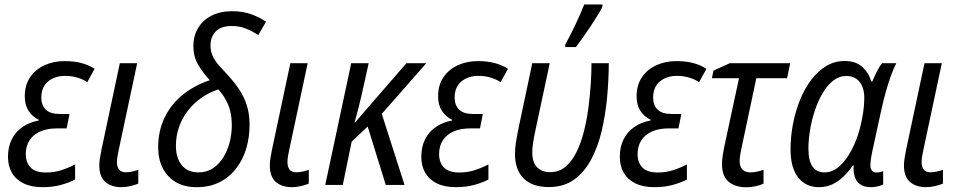

<svg xmlns="http://www.w3.org/2000/svg" viewBox="-20 -813 4223 844"><path d="M167.5 9.8Q117.2 9.8 83.3 -7.1Q49.3 -23.9 32.2 -53.7Q15.1 -83.5 15.1 -123.5Q15.1 -168 32 -201.2Q48.8 -234.4 79.3 -255.1Q109.9 -275.9 149.9 -283.2L150.4 -286.6Q123 -299.3 106 -325.2Q88.9 -351.1 88.9 -389.6Q88.9 -439 112.5 -473.6Q136.2 -508.3 176 -526.4Q215.8 -544.4 264.2 -544.4Q305.2 -544.4 336.9 -536.1Q368.7 -527.8 396 -510.7L363.8 -451.7Q346.2 -463.9 320.6 -471.7Q294.9 -479.5 266.6 -479.5Q220.7 -479.5 191.2 -454.8Q161.6 -430.2 161.6 -383.8Q161.6 -350.6 181.2 -331.3Q200.7 -312 243.2 -312H285.6L272.9 -248.5H228Q188 -248.5 157.5 -235.4Q127 -222.2 110.1 -196.8Q93.3 -171.4 93.3 -135.3Q93.3 -99.1 114.3 -76.9Q135.3 -54.7 182.1 -54.7Q217.8 -54.7 249 -64.7Q280.3 -74.7 310.1 -90.3V-23.9Q284.7 -10.3 248 -0.2Q211.4 9.8 167.5 9.8Z M514.2 9.8Q469.7 9.8 443.1 -13.2Q416.5 -36.1 416.5 -86.4Q416.5 -99.6 419.2 -116.9Q421.9 -134.3 425.8 -153.8L506.8 -535.2H583L501 -149.9Q498 -136.7 496.1 -124Q494.1 -111.3 494.1 -99.6Q494.1 -80.1 503.2 -67.9Q512.2 -55.7 533.2 -55.7Q546.4 -55.7 559.8 -58.6Q573.2 -61.5 587.9 -66.4V-5.9Q574.2 0 553.5 4.9Q532.7 9.8 514.2 9.8Z M844.7 9.8Q789.6 9.8 752 -12.9Q714.4 -35.6 694.8 -75Q675.3 -114.3 675.3 -165Q675.3 -236.8 702.9 -294.9Q730.5 -353 781.5 -395Q832.5 -437 902.3 -460.4Q871.6 -493.2 850.8 -528.8Q830.1 -564.5 830.1 -609.9Q830.1 -655.8 851.1 -690.4Q872.1 -725.1 910.4 -744.4Q948.7 -763.7 1000 -763.7Q1050.3 -763.7 1088.1 -749Q1126 -734.4 1149.4 -717.3L1115.2 -658.7Q1091.3 -674.8 1062.5 -686.8Q1033.7 -698.7 998 -698.7Q952.6 -698.7 929 -675.3Q905.3 -651.9 905.3 -612.3Q905.3 -587.4 915.3 -566.2Q925.3 -544.9 942.9 -524.9Q960.4 -504.9 982.4 -481.9Q1010.7 -451.2 1032.2 -418.7Q1053.7 -386.2 1065.4 -348.4Q1077.1 -310.5 1077.1 -264.2Q1077.1 -210 1062.5 -160.6Q1047.9 -111.3 1018.6 -73Q989.3 -34.7 945.8 -12.5Q902.3 9.8 844.7 9.8ZM852.1 -55.2Q889.2 -55.2 916.7 -73.7Q944.3 -92.3 962.6 -122.6Q981 -152.8 990 -189.5Q999 -226.1 999 -262.2Q999 -315.4 982.7 -353.5Q966.3 -391.6 939.5 -419.9Q899.4 -406.7 865.5 -383.1Q831.5 -359.4 806.4 -327.1Q781.2 -294.9 767.3 -255.6Q753.4 -216.3 753.4 -171.9Q753.4 -118.2 779.1 -86.7Q804.7 -55.2 852.1 -55.2Z M1263.7 9.8Q1219.2 9.8 1192.6 -13.2Q1166 -36.1 1166 -86.4Q1166 -99.6 1168.7 -116.9Q1171.4 -134.3 1175.3 -153.8L1256.3 -535.2H1332.5L1250.5 -149.9Q1247.6 -136.7 1245.6 -124Q1243.7 -111.3 1243.7 -99.6Q1243.7 -80.1 1252.7 -67.9Q1261.7 -55.7 1282.7 -55.7Q1295.9 -55.7 1309.3 -58.6Q1322.8 -61.5 1337.4 -66.4V-5.9Q1323.7 0 1303 4.9Q1282.2 9.8 1263.7 9.8Z M1409.7 0 1523.9 -535.2H1600.6L1569.3 -394Q1562.5 -363.8 1554.4 -332.8Q1546.4 -301.8 1538.6 -274.4H1540.5L1766.6 -535.2H1854L1658.2 -312.5L1758.3 0H1675.8L1596.2 -256.8L1525.9 -190.4L1486.8 0Z M1984.4 9.8Q1934.1 9.8 1900.1 -7.1Q1866.2 -23.9 1849.1 -53.7Q1832 -83.5 1832 -123.5Q1832 -168 1848.9 -201.2Q1865.7 -234.4 1896.2 -255.1Q1926.8 -275.9 1966.8 -283.2L1967.3 -286.6Q1939.9 -299.3 1922.9 -325.2Q1905.8 -351.1 1905.8 -389.6Q1905.8 -439 1929.4 -473.6Q1953.1 -508.3 1992.9 -526.4Q2032.7 -544.4 2081.1 -544.4Q2122.1 -544.4 2153.8 -536.1Q2185.5 -527.8 2212.9 -510.7L2180.7 -451.7Q2163.1 -463.9 2137.5 -471.7Q2111.8 -479.5 2083.5 -479.5Q2037.6 -479.5 2008.1 -454.8Q1978.5 -430.2 1978.5 -383.8Q1978.5 -350.6 1998 -331.3Q2017.6 -312 2060.1 -312H2102.5L2089.8 -248.5H2044.9Q2004.9 -248.5 1974.4 -235.4Q1943.8 -222.2 1927 -196.8Q1910.2 -171.4 1910.2 -135.3Q1910.2 -99.1 1931.2 -76.9Q1952.1 -54.7 1999 -54.7Q2034.7 -54.7 2065.9 -64.7Q2097.2 -74.7 2127 -90.3V-23.9Q2101.6 -10.3 2064.9 -0.2Q2028.3 9.8 1984.4 9.8Z M2392.6 9.3Q2319.3 9.3 2281.5 -29.1Q2243.7 -67.4 2243.7 -136.7Q2243.7 -158.2 2247.6 -184.8Q2251.5 -211.4 2259.3 -249.5L2319.8 -535.2H2396.5L2335 -246.6Q2327.6 -212.4 2323.7 -187.7Q2319.8 -163.1 2319.8 -143.1Q2319.8 -99.1 2341.1 -77.6Q2362.3 -56.2 2398.9 -56.2Q2437.5 -56.2 2465.8 -80.1Q2494.1 -104 2514.2 -144.5Q2534.2 -185.1 2546.9 -235.6Q2559.6 -286.1 2566.7 -340.1Q2573.7 -394 2576.9 -444.6Q2580.1 -495.1 2580.1 -535.2H2656.2Q2655.8 -463.4 2648.9 -387.5Q2642.1 -311.5 2625.7 -240.7Q2609.4 -169.9 2579.6 -113.5Q2549.8 -57.1 2504.2 -23.9Q2458.5 9.3 2392.6 9.3ZM2464.4 -606 2465.3 -618.2Q2474.6 -634.8 2486.1 -657.2Q2497.6 -679.7 2509.3 -704.3Q2521 -729 2531.2 -752.4Q2541.5 -775.9 2548.3 -793.5H2628.4L2627.4 -781.7Q2620.6 -767.6 2606.7 -744.9Q2592.8 -722.2 2575.4 -696.3Q2558.1 -670.4 2541.3 -646.5Q2524.4 -622.6 2511.7 -606Z M2856.9 9.8Q2806.6 9.8 2772.7 -7.1Q2738.8 -23.9 2721.7 -53.7Q2704.6 -83.5 2704.6 -123.5Q2704.6 -168 2721.4 -201.2Q2738.3 -234.4 2768.8 -255.1Q2799.3 -275.9 2839.4 -283.2L2839.8 -286.6Q2812.5 -299.3 2795.4 -325.2Q2778.3 -351.1 2778.3 -389.6Q2778.3 -439 2802 -473.6Q2825.7 -508.3 2865.5 -526.4Q2905.3 -544.4 2953.6 -544.4Q2994.6 -544.4 3026.4 -536.1Q3058.1 -527.8 3085.4 -510.7L3053.2 -451.7Q3035.6 -463.9 3010 -471.7Q2984.4 -479.5 2956.1 -479.5Q2910.2 -479.5 2880.6 -454.8Q2851.1 -430.2 2851.1 -383.8Q2851.1 -350.6 2870.6 -331.3Q2890.1 -312 2932.6 -312H2975.1L2962.4 -248.5H2917.5Q2877.4 -248.5 2846.9 -235.4Q2816.4 -222.2 2799.6 -196.8Q2782.7 -171.4 2782.7 -135.3Q2782.7 -99.1 2803.7 -76.9Q2824.7 -54.7 2871.6 -54.7Q2907.2 -54.7 2938.5 -64.7Q2969.7 -74.7 2999.5 -90.3V-23.9Q2974.1 -10.3 2937.5 -0.2Q2900.9 9.8 2856.9 9.8Z M3260.7 10.3Q3212.9 10.3 3183.3 -13.9Q3153.8 -38.1 3153.8 -91.8Q3153.8 -107.9 3157 -129.6Q3160.2 -151.4 3165.5 -175.8L3228.5 -469.2H3109.4L3116.2 -502.4L3188 -535.2H3453.6L3439.9 -469.2H3304.7L3241.2 -169.9Q3236.8 -150.4 3234.1 -134.3Q3231.4 -118.2 3231.4 -104Q3231.4 -81.5 3243.2 -68.4Q3254.9 -55.2 3278.8 -55.2Q3293 -55.2 3307.1 -58.3Q3321.3 -61.5 3336.4 -66.4V-5.9Q3322.8 1 3301.5 5.6Q3280.3 10.3 3260.7 10.3Z M3579.6 9.8Q3522.5 9.8 3488.8 -32.7Q3455.1 -75.2 3455.1 -156.2Q3455.1 -212.4 3465.8 -268.1Q3476.6 -323.7 3496.8 -373.8Q3517.1 -423.8 3546.1 -462.2Q3575.2 -500.5 3612.1 -522.7Q3648.9 -544.9 3692.9 -544.9Q3741.2 -544.9 3769.8 -519.5Q3798.3 -494.1 3810.1 -454.6H3814.5Q3819.8 -467.8 3826.7 -482.7Q3833.5 -497.6 3841.6 -511.5Q3849.6 -525.4 3857.4 -535.2H3919.9Q3908.7 -513.7 3897 -481.7Q3885.3 -449.7 3874.5 -411.4Q3863.8 -373 3854.5 -331.5L3814 -145.5Q3810.5 -128.9 3808.3 -113.8Q3806.2 -98.6 3806.2 -86.9Q3806.2 -70.3 3813.5 -62.5Q3820.8 -54.7 3833.5 -54.7Q3839.8 -54.7 3847.4 -56.2Q3855 -57.6 3862.3 -60.1V-2Q3853.5 2.4 3838.4 6.1Q3823.2 9.8 3809.1 9.8Q3778.8 9.8 3761.2 -2.7Q3743.7 -15.1 3737.1 -36.9Q3730.5 -58.6 3732.4 -85.9H3729Q3709.5 -57.6 3687 -36.1Q3664.6 -14.6 3638.2 -2.4Q3611.8 9.8 3579.6 9.8ZM3604.5 -55.2Q3640.1 -55.2 3670.7 -82.8Q3701.2 -110.4 3724.1 -154.8Q3747.1 -199.2 3760.3 -250Q3770 -288.1 3774.7 -321Q3779.3 -354 3779.3 -381.3Q3779.3 -427.7 3758.3 -453.4Q3737.3 -479 3699.7 -479Q3668.9 -479 3642.8 -458.7Q3616.7 -438.5 3596.4 -404.1Q3576.2 -369.6 3562.3 -327.9Q3548.3 -286.1 3541 -242.4Q3533.7 -198.7 3533.7 -159.7Q3533.7 -106.9 3551.5 -81.1Q3569.3 -55.2 3604.5 -55.2Z M4051.3 9.8Q4006.8 9.8 3980.2 -13.2Q3953.6 -36.1 3953.6 -86.4Q3953.6 -99.6 3956.3 -116.9Q3959 -134.3 3962.9 -153.8L4043.9 -535.2H4120.1L4038.1 -149.9Q4035.2 -136.7 4033.2 -124Q4031.2 -111.3 4031.2 -99.6Q4031.2 -80.1 4040.3 -67.9Q4049.3 -55.7 4070.3 -55.7Q4083.5 -55.7 4096.9 -58.6Q4110.4 -61.5 4125 -66.4V-5.9Q4111.3 0 4090.6 4.9Q4069.8 9.8 4051.3 9.8Z"/></svg>

Font: Open Sans SemiCondensed
Style: Italic
Weight: 400
Width: 4
Italic angle: -12°
Designer: Monotype Design Team
Foundry: Monotype Imaging Inc.
Version: Version 3.000